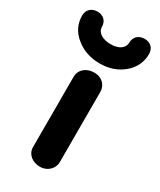

<svg xmlns="http://www.w3.org/2000/svg" viewBox="-230 -793 731 875"><g transform="rotate(30 136.0 -356.0)"><path d="M-40 -678C-40 -635 -23 -599 12 -571C47 -542 89 -528 138 -528C187 -528 228 -542 262 -571C295 -599 312 -635 312 -678C312 -709 290 -728 261 -728C230 -728 208 -709 208 -678C208 -649 181 -629 138 -629C93 -629 64 -649 64 -678C64 -709 42 -728 13 -728C-18 -728 -40 -709 -40 -678ZM138 16C175 16 206 -12 206 -48V-416C206 -452 181 -480 138 -480C95 -480 66 -451 66 -418V-46C66 -10 97 16 138 16Z"/></g></svg>

Font: Dongle
Style: Bold
Weight: 700
Designer: Yanghee Ryu
Foundry: Yanghee Ryu
Version: Version 2.000